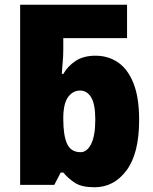

<svg xmlns="http://www.w3.org/2000/svg" viewBox="-20 -780 644 810"><path d="M379 10Q326 10 298 -7.5Q270 -25 247 -52H236L209 0H65V-760H516V-619H247V-572Q247 -543 244.5 -517Q242 -491 241 -468H247Q266 -501 299 -523Q332 -545 383 -545Q436 -545 477.5 -517Q519 -489 543 -429Q567 -369 567 -274Q567 -133 514 -61.5Q461 10 379 10ZM320 -138Q347 -138 364.5 -172.5Q382 -207 382 -276Q382 -341 364.5 -369.5Q347 -398 318 -398Q288 -398 268 -371.5Q248 -345 247 -287V-276Q247 -209 263 -173.5Q279 -138 320 -138Z"/></svg>

Font: Noto Sans SemiCondensed Black
Style: Regular
Weight: 900
Width: 4
Designer: Monotype Design Team
Foundry: Monotype Imaging Inc.
Version: Version 2.013; ttfautohint (v1.8.4.7-5d5b)